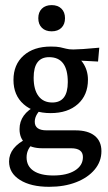

<svg xmlns="http://www.w3.org/2000/svg" viewBox="-20 -553 420 744"><path d="M176.3 -114.7Q110.4 -114.7 71.3 -149.4Q32.2 -184.1 32.2 -243.2Q32.2 -302.7 71.3 -337.6Q110.4 -372.6 177.2 -372.6Q215.8 -372.6 248.3 -356Q280.8 -339.4 300.8 -310.3Q320.8 -281.2 320.8 -244.1Q320.8 -184.6 281.7 -149.7Q242.7 -114.7 176.3 -114.7ZM182.6 -155.8Q242.7 -155.8 242.7 -234.9Q242.7 -331.5 170.4 -331.5Q110.4 -331.5 110.4 -252Q110.4 -205.6 129.2 -180.7Q147.9 -155.8 182.6 -155.8ZM359.9 -314.5 248 -320.3 177.2 -372.6Q200.2 -372.6 212.9 -369.9Q225.6 -367.2 236.3 -364.3Q247.1 -361.3 264.2 -361.3Q276.4 -361.3 302.5 -363Q328.6 -364.7 364.7 -368.2ZM170.4 170.9Q99.6 170.9 57.4 144.3Q15.1 117.7 15.1 72.8Q15.1 17.6 85.9 -17.1L113.3 -1.5Q83 22.5 83 56.6Q83 90.8 109.9 108.9Q136.7 127 186.5 127Q239.3 127 270.3 107.7Q301.3 88.4 301.3 55.7Q301.3 21.5 255.4 21.5H144Q101.6 21.5 78.6 2.4Q55.7 -16.6 55.7 -52.7Q55.7 -111.3 121.1 -144L150.9 -139.2Q114.7 -112.3 114.7 -81.1Q114.7 -47.9 160.6 -47.9H272Q320.8 -47.9 346.9 -26.9Q373 -5.9 373 32.7Q373 72.8 346.9 104Q320.8 135.3 275.1 153.1Q229.5 170.9 170.4 170.9ZM180.2 -431.6Q156.2 -431.6 142.3 -445.3Q128.4 -459 128.4 -482.4Q128.4 -505.9 142.3 -519.5Q156.2 -533.2 180.2 -533.2Q204.1 -533.2 218 -519.5Q231.9 -505.9 231.9 -482.4Q231.9 -459 218 -445.3Q204.1 -431.6 180.2 -431.6Z"/></svg>

Font: Markazi Text
Style: Regular
Weight: 400
Designer: Borna Izadpanah (Arabic designer), Fiona Ross (Arabic design director) and Florian Runge (Latin designer)
Foundry: Borna Izadpanah and Florian Runge
Version: Version 1.000